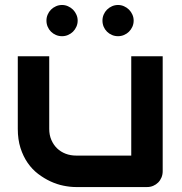

<svg xmlns="http://www.w3.org/2000/svg" viewBox="-20 -755 736 775"><path d="M636.7 -64Q636.7 -50.3 631.8 -38.6Q627 -26.9 618.4 -18.3Q609.9 -9.8 598.4 -4.9Q586.9 0 573.7 0H286.6Q263.2 0 236.6 -5.4Q210 -10.7 184.1 -22.7Q158.2 -34.7 134 -53Q109.9 -71.3 91.8 -97.4Q73.7 -123.5 62.7 -157.7Q51.8 -191.9 51.8 -234.9V-527.8H178.7V-234.9Q178.7 -210 187.3 -190.2Q195.8 -170.4 210.4 -156.2Q225.1 -142.1 244.9 -134.5Q264.6 -127 287.6 -127H509.8V-527.8H636.7ZM293.5 -671.9Q293.5 -658.7 288.3 -647.2Q283.2 -635.7 274.7 -627.2Q266.1 -618.7 254.6 -613.8Q243.2 -608.9 230.5 -608.9Q217.3 -608.9 205.8 -613.8Q194.3 -618.7 185.8 -627.2Q177.2 -635.7 172.4 -647.2Q167.5 -658.7 167.5 -671.9Q167.5 -684.6 172.4 -696Q177.2 -707.5 185.8 -716.1Q194.3 -724.6 205.8 -729.7Q217.3 -734.9 230.5 -734.9Q243.2 -734.9 254.6 -729.7Q266.1 -724.6 274.7 -716.1Q283.2 -707.5 288.3 -696Q293.5 -684.6 293.5 -671.9ZM519.5 -671.9Q519.5 -658.7 514.4 -647.2Q509.3 -635.7 500.7 -627.2Q492.2 -618.7 480.7 -613.8Q469.2 -608.9 456.5 -608.9Q443.4 -608.9 431.9 -613.8Q420.4 -618.7 411.9 -627.2Q403.3 -635.7 398.4 -647.2Q393.6 -658.7 393.6 -671.9Q393.6 -684.6 398.4 -696Q403.3 -707.5 411.9 -716.1Q420.4 -724.6 431.9 -729.7Q443.4 -734.9 456.5 -734.9Q469.2 -734.9 480.7 -729.7Q492.2 -724.6 500.7 -716.1Q509.3 -707.5 514.4 -696Q519.5 -684.6 519.5 -671.9Z"/></svg>

Font: Audiowide
Style: Regular
Weight: 400
Designer: Astigmatic (AOETI)
Foundry: Astigmatic (AOETI)
Version: Version 1.002